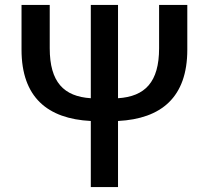

<svg xmlns="http://www.w3.org/2000/svg" viewBox="-20 -756 845 776"><path d="M623 -736V-561C623 -424 566 -366 457 -359V-736H347V-359C238 -366 181 -424 181 -561V-736H67V-555C67 -363 172 -276 347 -267V0H457V-267C632 -276 737 -363 737 -555V-736Z"/></svg>

Font: Genne Gothic Medium
Style: Regular
Weight: 500
Designer: Ryoko NISHIZUKA (kana & ideographs); Paul D. Hunt (Latin, Greek & Cyrillic); Wenlong ZHANG (bopomofo); Sandoll Communica
Foundry: Adobe Systems Incorporated
Version: Version 1.004;PS 1.004;hotconv 16.6.51;makeotf.lib2.5.65220